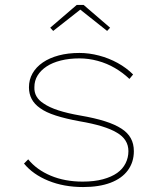

<svg xmlns="http://www.w3.org/2000/svg" viewBox="-20 -746 646 776"><path d="M316 10Q238 10 175.5 -15.5Q113 -41 77 -85L94 -102Q128 -60 185 -36Q242 -12 314 -12Q361 -12 396 -21.5Q431 -31 453.5 -47Q476 -63 487.5 -86Q499 -109 499 -135Q499 -183 452 -210Q429 -224 391.5 -235.5Q354 -247 301 -256Q246 -266 205.5 -279Q165 -292 142 -309Q119 -325 108 -346Q97 -367 97 -393Q97 -424 111.5 -449.5Q126 -475 153 -493.5Q180 -512 217.5 -522Q255 -532 301 -532Q340 -532 380 -521.5Q420 -511 455.5 -491.5Q491 -472 518 -445L503 -427Q477 -452 444.5 -471Q412 -490 375 -500Q338 -510 301 -510Q260 -510 226 -501.5Q192 -493 168.5 -477.5Q145 -462 132 -441Q119 -420 119 -394Q118 -373 127.5 -356.5Q137 -340 156 -328Q179 -312 216 -300Q253 -288 305 -279Q363 -269 404 -256Q445 -243 471 -226Q496 -210 508.5 -187.5Q521 -165 521 -135Q521 -91 497 -58Q473 -25 427 -7.5Q381 10 316 10ZM195 -621 183 -634 290 -726H318L425 -634L413 -621L297 -713H312Z"/></svg>

Font: Lexend Exa Thin
Style: Regular
Weight: 250
Designer: Bonnie Shaver-Troup, Thomas Jockin
Foundry: Lexend
Version: Version 1.007